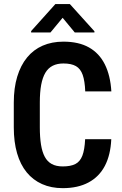

<svg xmlns="http://www.w3.org/2000/svg" viewBox="-20 -929 610 958"><path d="M404.8 -234.4H535.2Q531.7 -155.8 503.2 -101.3Q474.6 -46.9 421.6 -18.6Q368.7 9.8 293 9.8Q235.4 9.8 189.9 -10.5Q144.5 -30.8 113 -69.3Q81.5 -107.9 65.2 -164.3Q48.8 -220.7 48.8 -293.5V-417Q48.8 -489.7 65.9 -546.4Q83 -603 115 -642.1Q147 -681.2 192.9 -701.2Q238.8 -721.2 296.4 -721.2Q372.6 -721.2 423.8 -692.4Q475.1 -663.6 502.9 -608.2Q530.8 -552.7 535.6 -473.1H405.3Q403.3 -524.9 392.6 -555.4Q381.8 -585.9 358.9 -599.1Q335.9 -612.3 296.4 -612.3Q265.6 -612.3 243.2 -601.1Q220.7 -589.8 206.5 -566.2Q192.4 -542.5 185.5 -505.9Q178.7 -469.2 178.7 -418V-293.5Q178.7 -244.1 184.6 -207.5Q190.4 -170.9 203.4 -146.7Q216.3 -122.6 238.3 -110.6Q260.3 -98.6 293 -98.6Q332.5 -98.6 356 -110.6Q379.4 -122.6 390.9 -152.1Q402.3 -181.6 404.8 -234.4ZM328.6 -908.7 451.2 -772.9V-767.1H353L292.5 -840.3L231.9 -767.1H135.3V-773.9L256.3 -908.7Z"/></svg>

Font: Roboto Condensed SemiBold
Style: Regular
Weight: 600
Designer: Christian Robertson
Foundry: Google
Version: Version 3.008; 2023